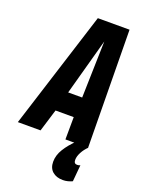

<svg xmlns="http://www.w3.org/2000/svg" viewBox="-206 -783 812 1081"><g transform="rotate(20 199.5 -242.0)"><path d="M-37 0 186 -704H376L384 0H248L249 -134H140L99 0ZM172 -254H256L265 -593ZM310 -9 385 0Q365 19 352 43.5Q339 68 339 89Q339 112 358 112Q369 112 377 108L368 207Q355 213 341 216.5Q327 220 312 220Q273 220 249.5 199.5Q226 179 226 141Q226 102 249.5 64Q273 26 310 -9Z"/></g></svg>

Font: Georama Condensed
Style: Bold Italic
Weight: 700
Width: 3
Italic angle: -9°
Designer: Jean-Baptiste Levee
Foundry: Production Type
Version: Version 1.000